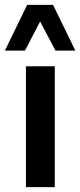

<svg xmlns="http://www.w3.org/2000/svg" viewBox="-45 -765 328 785"><path d="M61 0V-494H179V0ZM-25 -558 66 -745H172L263 -558H182L119 -677L57 -558Z"/></svg>

Font: Nunito Sans 10pt Condensed
Style: Bold
Weight: 700
Width: 3
Designer: Vernon Adams
Foundry: Vernon Adams
Version: Version 3.101;gftools[0.9.27]